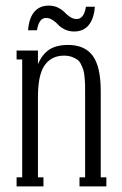

<svg xmlns="http://www.w3.org/2000/svg" viewBox="-20 -664 433 684"><path d="M144 -600.1Q118.7 -600.1 111.8 -556.2H80.1Q83 -598.6 101.8 -621.3Q120.6 -644 153.8 -644Q172.4 -644 187.3 -636.5Q202.1 -628.9 210.2 -620.1Q218.3 -611.3 229.5 -603.8Q240.7 -596.2 252.9 -596.2Q279.3 -596.2 286.1 -640.1H317.9Q314.9 -597.7 296.1 -574.7Q277.3 -551.8 244.1 -551.8Q225.6 -551.8 210.4 -559.3Q195.3 -566.9 187.3 -575.9Q179.2 -585 167.7 -592.5Q156.2 -600.1 144 -600.1ZM338.9 -338.9V-32.2H358.9V0H263.2V-32.2H283.2V-338.9Q283.2 -356 283 -365Q282.7 -374 281.2 -389.6Q279.8 -405.3 277.1 -414.1Q274.4 -422.9 269 -434.1Q263.7 -445.3 255.9 -451.2Q248 -457 235.8 -461.4Q223.6 -465.8 208 -465.8Q163.6 -465.8 139.4 -431.9Q115.2 -397.9 115.2 -318.8V-32.2H134.8V0H39.1V-32.2H59.1V-452.1H39.1V-483.9H115.2V-435.1Q129.9 -470.2 155.3 -487.1Q180.7 -503.9 222.2 -503.9Q282.2 -503.9 310.5 -465.1Q338.9 -426.3 338.9 -338.9Z"/></svg>

Font: Margherita Light
Style: Regular
Weight: 300
Designer: James Puckett
Foundry: Dunwich Type Founders
Version: Version 1.008;hotconv 1.0.109;makeotfexe 2.5.65596